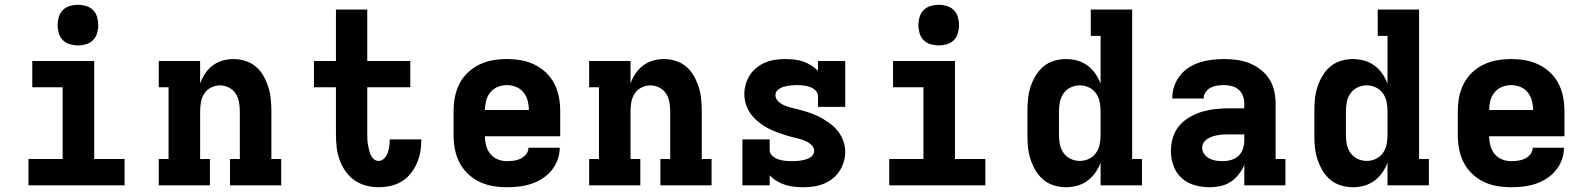

<svg xmlns="http://www.w3.org/2000/svg" viewBox="-20 -775 6640 803"><path d="M99 0V-110H242V-410H115V-520H374V-110H501V0ZM306 -585Q289 -585 272 -590Q255 -595 243 -607Q231 -619 226 -636Q221 -653 221 -670Q221 -687 226 -704Q231 -721 243 -733Q255 -745 272 -750Q289 -755 306 -755Q323 -755 340 -750Q357 -745 369 -733Q381 -721 386 -704Q391 -687 391 -670Q391 -653 386 -636Q381 -619 369 -607Q357 -595 340 -590Q323 -585 306 -585Z M644 0V-110H685V-410H644V-520H817V-426Q825 -448 838 -467.5Q851 -487 869.5 -501Q888 -515 911 -521.5Q934 -528 957 -528Q982 -528 1007 -520Q1032 -512 1051 -495.5Q1070 -479 1082.5 -456.5Q1095 -434 1102.5 -410Q1110 -386 1112.5 -360.5Q1115 -335 1115 -310V-110H1156V0H942V-110H983V-310Q983 -329 979.5 -348.5Q976 -368 965.5 -384Q955 -400 937 -409Q919 -418 900 -418Q881 -418 863 -409Q845 -400 834.5 -384Q824 -368 820.5 -348.5Q817 -329 817 -310V-110H858V0Z M1563 8Q1536 8 1510 1Q1484 -6 1462 -21.5Q1440 -37 1424.5 -59.5Q1409 -82 1400 -107.5Q1391 -133 1388 -159.5Q1385 -186 1385 -213V-410H1293V-520H1385V-735H1516V-520H1696V-410H1516V-213Q1516 -202 1516.5 -191Q1517 -180 1519 -169.5Q1521 -159 1523.5 -148Q1526 -137 1530.5 -127Q1535 -117 1543.5 -109.5Q1552 -102 1563 -102Q1577 -102 1587 -112.5Q1597 -123 1601.5 -136Q1606 -149 1608 -162.5Q1610 -176 1610 -190V-192H1742V-187Q1742 -162 1737.5 -137.5Q1733 -113 1722.5 -90Q1712 -67 1696 -47.5Q1680 -28 1659 -15.5Q1638 -3 1613 2.5Q1588 8 1563 8Z M2100 8Q2070 8 2040.5 3Q2011 -2 1984.5 -15Q1958 -28 1936.5 -48.5Q1915 -69 1901.5 -95.5Q1888 -122 1882.5 -151Q1877 -180 1877 -210V-310Q1877 -340 1882.5 -369Q1888 -398 1901.5 -424.5Q1915 -451 1936.5 -471.5Q1958 -492 1985 -505Q2012 -518 2041 -523Q2070 -528 2100 -528Q2130 -528 2159 -523Q2188 -518 2215 -505Q2242 -492 2263.5 -471.5Q2285 -451 2298.5 -424.5Q2312 -398 2317.5 -369Q2323 -340 2323 -310V-205H2008Q2008 -186 2013 -166.5Q2018 -147 2030.5 -131.5Q2043 -116 2061.5 -108.5Q2080 -101 2100 -101Q2115 -101 2129.5 -103Q2144 -105 2157.5 -111.5Q2171 -118 2180.5 -130Q2190 -142 2190 -157H2321Q2321 -131 2312 -106.5Q2303 -82 2286.5 -62Q2270 -42 2248 -28Q2226 -14 2201.5 -6Q2177 2 2151.5 5Q2126 8 2100 8ZM2008 -315H2192Q2192 -334 2187 -353.5Q2182 -373 2169.5 -388.5Q2157 -404 2138.5 -411.5Q2120 -419 2100 -419Q2080 -419 2061.5 -411.5Q2043 -404 2030.5 -388.5Q2018 -373 2013 -353.5Q2008 -334 2008 -315Z M2444 0V-110H2485V-410H2444V-520H2617V-426Q2625 -448 2638 -467.5Q2651 -487 2669.5 -501Q2688 -515 2711 -521.5Q2734 -528 2757 -528Q2782 -528 2807 -520Q2832 -512 2851 -495.5Q2870 -479 2882.5 -456.5Q2895 -434 2902.5 -410Q2910 -386 2912.5 -360.5Q2915 -335 2915 -310V-110H2956V0H2742V-110H2783V-310Q2783 -329 2779.5 -348.5Q2776 -368 2765.5 -384Q2755 -400 2737 -409Q2719 -418 2700 -418Q2681 -418 2663 -409Q2645 -400 2634.5 -384Q2624 -368 2620.5 -348.5Q2617 -329 2617 -310V-110H2658V0Z M3339 8Q3320 8 3301 6Q3282 4 3263.5 -2Q3245 -8 3228.5 -18Q3212 -28 3199 -42V0H3085V-192H3199V-147Q3199 -133 3210.5 -123Q3222 -113 3235.5 -108.5Q3249 -104 3263.5 -102.5Q3278 -101 3292 -101Q3301 -101 3310.5 -101.5Q3320 -102 3329 -103.5Q3338 -105 3347 -107.5Q3356 -110 3364.5 -114Q3373 -118 3379 -126Q3385 -134 3385 -143Q3385 -158 3374 -168.5Q3363 -179 3349.5 -185Q3336 -191 3322 -194.5Q3308 -198 3294 -201.5Q3280 -205 3266 -209.5Q3252 -214 3238 -219Q3224 -224 3211 -229.5Q3198 -235 3185 -242.5Q3172 -250 3160.5 -258.5Q3149 -267 3138.5 -277Q3128 -287 3119.5 -299Q3111 -311 3105 -324.5Q3099 -338 3096 -352Q3093 -366 3093 -381Q3093 -402 3099 -423Q3105 -444 3116.5 -461.5Q3128 -479 3145 -492.5Q3162 -506 3181.5 -514Q3201 -522 3222.5 -525Q3244 -528 3265 -528Q3284 -528 3302.5 -526Q3321 -524 3338.5 -518Q3356 -512 3372 -502Q3388 -492 3401 -479V-520H3515V-328H3401V-373Q3401 -387 3390.5 -397Q3380 -407 3367 -411.5Q3354 -416 3340 -417.5Q3326 -419 3312 -419Q3299 -419 3285.5 -417.5Q3272 -416 3259 -412.5Q3246 -409 3234.5 -400Q3223 -391 3223 -377Q3223 -363 3234 -352Q3245 -341 3258.5 -335Q3272 -329 3286 -325.5Q3300 -322 3314 -318.5Q3328 -315 3342 -311Q3356 -307 3370 -302Q3384 -297 3397 -291Q3410 -285 3422.5 -277.5Q3435 -270 3447 -261.5Q3459 -253 3469.5 -243Q3480 -233 3488.5 -221Q3497 -209 3503 -195.5Q3509 -182 3512 -168Q3515 -154 3515 -139Q3515 -118 3508.5 -97Q3502 -76 3490 -58Q3478 -40 3461 -27Q3444 -14 3424 -6Q3404 2 3382.5 5Q3361 8 3339 8Z M3699 0V-110H3842V-410H3715V-520H3974V-110H4101V0ZM3906 -585Q3889 -585 3872 -590Q3855 -595 3843 -607Q3831 -619 3826 -636Q3821 -653 3821 -670Q3821 -687 3826 -704Q3831 -721 3843 -733Q3855 -745 3872 -750Q3889 -755 3906 -755Q3923 -755 3940 -750Q3957 -745 3969 -733Q3981 -721 3986 -704Q3991 -687 3991 -670Q3991 -653 3986 -636Q3981 -619 3969 -607Q3957 -595 3940 -590Q3923 -585 3906 -585Z M4439 8Q4413 8 4388 0.5Q4363 -7 4343.5 -23.5Q4324 -40 4311 -62Q4298 -84 4290 -108.5Q4282 -133 4279.5 -158.5Q4277 -184 4277 -210V-310Q4277 -336 4279.5 -361.5Q4282 -387 4290 -411.5Q4298 -436 4311 -458Q4324 -480 4343.5 -496.5Q4363 -513 4388 -520.5Q4413 -528 4439 -528Q4463 -528 4486 -521.5Q4509 -515 4528 -501Q4547 -487 4561 -467Q4575 -447 4583 -425V-625H4542V-735H4715V-110H4756V0H4583V-95Q4575 -73 4561 -53Q4547 -33 4528 -19Q4509 -5 4486 1.5Q4463 8 4439 8ZM4496 -102Q4516 -102 4534 -110.5Q4552 -119 4563.5 -135Q4575 -151 4579 -170.5Q4583 -190 4583 -210V-310Q4583 -330 4579 -349.5Q4575 -369 4563.5 -385Q4552 -401 4534 -409.5Q4516 -418 4496 -418Q4476 -418 4458 -409.5Q4440 -401 4428.5 -385Q4417 -369 4413 -349.5Q4409 -330 4409 -310V-210Q4409 -190 4413 -170.5Q4417 -151 4428.5 -135Q4440 -119 4458 -110.5Q4476 -102 4496 -102Z M5039 8Q5007 8 4976.5 -0.5Q4946 -9 4922.5 -30Q4899 -51 4888 -81.5Q4877 -112 4877 -143Q4877 -172 4885.5 -200Q4894 -228 4912.5 -249.5Q4931 -271 4956 -285.5Q4981 -300 5008.5 -308Q5036 -316 5064.5 -319Q5093 -322 5121 -322H5184V-341Q5184 -358 5178.5 -373.5Q5173 -389 5160.5 -400Q5148 -411 5131.5 -415Q5115 -419 5099 -419Q5085 -419 5070.5 -417Q5056 -415 5043.5 -408.5Q5031 -402 5022.5 -390Q5014 -378 5014 -364V-363H4883V-367Q4883 -392 4891.5 -416Q4900 -440 4916 -460Q4932 -480 4953.5 -493.5Q4975 -507 4999 -514.5Q5023 -522 5048.5 -525Q5074 -528 5099 -528Q5126 -528 5153 -524.5Q5180 -521 5205 -511Q5230 -501 5252 -484Q5274 -467 5288.5 -444.5Q5303 -422 5309 -395Q5315 -368 5315 -341V-110H5356V0H5184V-85Q5175 -64 5160.5 -45.5Q5146 -27 5127 -14.5Q5108 -2 5085 3Q5062 8 5039 8ZM5095 -101Q5113 -101 5130.5 -106.5Q5148 -112 5160.5 -124Q5173 -136 5178.5 -153.5Q5184 -171 5184 -189V-213H5122Q5110 -213 5098 -212.5Q5086 -212 5074.5 -210Q5063 -208 5052 -204.5Q5041 -201 5031 -195Q5021 -189 5014.5 -179Q5008 -169 5008 -157Q5008 -142 5017 -130Q5026 -118 5039 -111.5Q5052 -105 5066.5 -103Q5081 -101 5095 -101Z M5639 8Q5613 8 5588 0.5Q5563 -7 5543.5 -23.5Q5524 -40 5511 -62Q5498 -84 5490 -108.5Q5482 -133 5479.5 -158.5Q5477 -184 5477 -210V-310Q5477 -336 5479.5 -361.5Q5482 -387 5490 -411.5Q5498 -436 5511 -458Q5524 -480 5543.5 -496.5Q5563 -513 5588 -520.5Q5613 -528 5639 -528Q5663 -528 5686 -521.5Q5709 -515 5728 -501Q5747 -487 5761 -467Q5775 -447 5783 -425V-625H5742V-735H5915V-110H5956V0H5783V-95Q5775 -73 5761 -53Q5747 -33 5728 -19Q5709 -5 5686 1.5Q5663 8 5639 8ZM5696 -102Q5716 -102 5734 -110.5Q5752 -119 5763.5 -135Q5775 -151 5779 -170.5Q5783 -190 5783 -210V-310Q5783 -330 5779 -349.5Q5775 -369 5763.5 -385Q5752 -401 5734 -409.5Q5716 -418 5696 -418Q5676 -418 5658 -409.5Q5640 -401 5628.5 -385Q5617 -369 5613 -349.5Q5609 -330 5609 -310V-210Q5609 -190 5613 -170.5Q5617 -151 5628.5 -135Q5640 -119 5658 -110.5Q5676 -102 5696 -102Z M6300 8Q6270 8 6240.5 3Q6211 -2 6184.5 -15Q6158 -28 6136.5 -48.5Q6115 -69 6101.5 -95.5Q6088 -122 6082.5 -151Q6077 -180 6077 -210V-310Q6077 -340 6082.5 -369Q6088 -398 6101.5 -424.5Q6115 -451 6136.5 -471.5Q6158 -492 6185 -505Q6212 -518 6241 -523Q6270 -528 6300 -528Q6330 -528 6359 -523Q6388 -518 6415 -505Q6442 -492 6463.5 -471.5Q6485 -451 6498.5 -424.5Q6512 -398 6517.5 -369Q6523 -340 6523 -310V-205H6208Q6208 -186 6213 -166.5Q6218 -147 6230.5 -131.5Q6243 -116 6261.5 -108.5Q6280 -101 6300 -101Q6315 -101 6329.5 -103Q6344 -105 6357.5 -111.5Q6371 -118 6380.5 -130Q6390 -142 6390 -157H6521Q6521 -131 6512 -106.5Q6503 -82 6486.5 -62Q6470 -42 6448 -28Q6426 -14 6401.5 -6Q6377 2 6351.5 5Q6326 8 6300 8ZM6208 -315H6392Q6392 -334 6387 -353.5Q6382 -373 6369.5 -388.5Q6357 -404 6338.5 -411.5Q6320 -419 6300 -419Q6280 -419 6261.5 -411.5Q6243 -404 6230.5 -388.5Q6218 -373 6213 -353.5Q6208 -334 6208 -315Z"/></svg>

Font: Iosevka HT Extrabold Extended
Style: Regular
Weight: 800
Width: 7
Monospace: yes
Designer: Belleve Invis
Foundry: Belleve Invis
Version: Version 32.3.0; ttfautohint (v1.8.4)